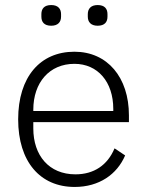

<svg xmlns="http://www.w3.org/2000/svg" viewBox="-20 -729 583 761"><path d="M183 -627C210 -627 222 -642 222 -663V-673C222 -694 210 -709 183 -709C155 -709 144 -694 144 -673V-663C144 -642 155 -627 183 -627ZM367 -627C395 -627 406 -642 406 -663V-673C406 -694 395 -709 367 -709C340 -709 328 -694 328 -673V-663C328 -642 340 -627 367 -627ZM276 12C373 12 444 -38 476 -113L434 -141C406 -74 352 -38 279 -38C174 -38 112 -113 112 -220V-245H491V-272C491 -422 406 -524 275 -524C139 -524 52 -424 52 -256C52 -88 139 12 276 12ZM275 -476C367 -476 429 -405 429 -297V-289H112V-294C112 -402 176 -476 275 -476Z"/></svg>

Font: IBM Plex Thai Looped Light
Style: Regular
Weight: 300
Designer: Mike Abbink, Paul van der Laan, Pieter van Rosmalen, Ben Mitchell, Mark Frömberg
Foundry: Bold Monday
Version: Version 1.0